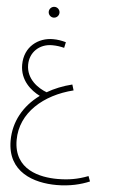

<svg xmlns="http://www.w3.org/2000/svg" viewBox="-65 -786 645 1099"><g transform="rotate(5 257.5 -236.5)"><path d="M203 -682C220 -682 234 -696 234 -713C234 -730 220 -744 203 -744C186 -744 172 -730 172 -713C172 -696 186 -682 203 -682ZM303 271C379 271 443 255 492 234L481 204C422 227 368 236 305 236C207 236 53 207 53 34C53 -123 184 -235 353 -277L343 -310C290 -297 241 -277 200 -253C152 -271 81 -317 81 -401C81 -472 135 -524 208 -524C236 -524 258 -520 278 -515L285 -548C260 -555 237 -559 210 -559C127 -559 47 -503 47 -398C47 -308 111 -255 163 -229C71 -162 19 -67 19 40C19 222 172 271 303 271Z"/></g></svg>

Font: Noto Sans Arabic UI Cn XLt
Style: Regular
Weight: 200
Width: 3
Designer: Monotype Design Team, Nadine Chahine and Nizar Qandah
Foundry: Monotype Imaging Inc.
Version: Version 2.010